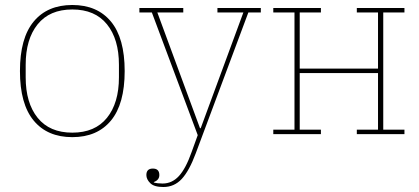

<svg xmlns="http://www.w3.org/2000/svg" viewBox="-20 -538 1682 770"><path d="M270 -6Q361 -6 409 -65.5Q457 -125 457 -228V-278Q457 -381 409 -440.5Q361 -500 270 -500Q179 -500 131 -440.5Q83 -381 83 -278V-228Q83 -125 131 -65.5Q179 -6 270 -6ZM270 12Q170 12 115 -54.5Q60 -121 60 -253Q60 -385 115 -451.5Q170 -518 270 -518Q370 -518 425 -451.5Q480 -385 480 -253Q480 -121 425 -54.5Q370 12 270 12Z M635 212Q598 212 582.5 196.5Q567 181 567 164Q567 138 593 138Q619 138 619 164Q619 184 597 192V194Q604 196 613.5 197Q623 198 632 198Q670 198 697.5 168Q725 138 748 73L773 4L589 -488H539V-506H715V-488H611L782 -24H785L956 -488H852V-506H1026V-488H976L765 77Q739 147 709 179.5Q679 212 635 212Z M1076 -18H1161V-488H1076V-506H1267V-488H1182V-263H1496V-488H1411V-506H1602V-488H1517V-18H1602V0H1411V-18H1496V-245H1182V-18H1267V0H1076Z"/></svg>

Font: IBM Plex Serif Thin
Style: Regular
Weight: 100
Designer: Mike Abbink, Paul van der Laan, Pieter van Rosmalen
Foundry: Bold Monday
Version: Version 3.001